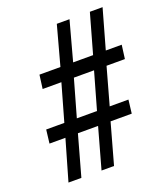

<svg xmlns="http://www.w3.org/2000/svg" viewBox="-133 -804 770 895"><g transform="rotate(-20 252.5 -357.0)"><path d="M52 0H116L172 -201H272L216 0H278L334 -201H439L447 -268H354L405 -451H496L505 -519H426L481 -714H418L363 -519H264L317 -714H254L201 -519H97L88 -451H181L129 -268H39L31 -201H110ZM191 -268 243 -451H343L291 -268Z"/></g></svg>

Font: Noto Serif Tamil Condensed
Style: Bold Italic
Weight: 700
Width: 3
Italic angle: -12°
Designer: Indian Type Foundry, Tom Grace, and the Monotype Design Team
Foundry: Monotype Imaging Inc.
Version: Version 2.003